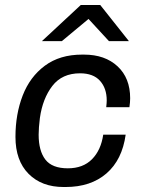

<svg xmlns="http://www.w3.org/2000/svg" viewBox="-20 -740 586 770"><path d="M502 -346Q502 -330 499 -310H406Q408 -328 408 -337Q408 -386 381 -416Q354 -446 301 -446Q229 -446 190 -395.5Q151 -345 140 -267Q135 -227 135 -200Q135 -135 162 -100Q189 -65 252 -65Q313 -65 349 -101.5Q385 -138 394 -200H484Q470 -99 407 -44.5Q344 10 243 10H235Q147 10 94.5 -43Q42 -96 42 -191Q42 -282 71 -357Q100 -432 160 -476.5Q220 -521 309 -521H317Q401 -521 451.5 -474Q502 -427 502 -346ZM497 -575H417L335 -664L228 -575H148L304 -720H382Z"/></svg>

Font: Chivo
Style: Italic
Weight: 400
Italic angle: -8.05°
Designer: Hector Gatti
Foundry: Omnibus-Type
Version: Version 1.007